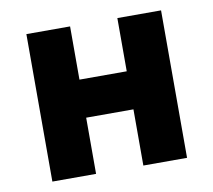

<svg xmlns="http://www.w3.org/2000/svg" viewBox="-62 -566 706 636"><g transform="rotate(-10 291.0 -248.0)"><path d="M65 0V-496H212V-317H371V-496H518V0H371V-189H212V0Z"/></g></svg>

Font: Giro Regular
Style: Bold
Weight: 700
Designer: Paul D. Hunt
Foundry: Adobe Systems Incorporated
Version: Version 1.000;PS 1.0;hotconv 1.0.88;makeotf.lib2.5.647800